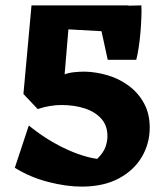

<svg xmlns="http://www.w3.org/2000/svg" viewBox="-20 -670 613 713"><path d="M283 23Q226 23 158.5 5.5Q91 -12 35 -47L87 -204Q148 -154 216 -121Q284 -88 341 -80Q365 -104 372 -125Q379 -146 379 -164Q379 -204 356 -229.5Q333 -255 294.5 -267.5Q256 -280 208 -280Q188 -280 166 -276.5Q144 -273 120 -265L67 -321L97 -650H457L447 -549L234 -561L220 -394Q236 -400 256.5 -402Q277 -404 295 -404Q337 -403 379.5 -390.5Q422 -378 457.5 -352Q493 -326 514.5 -287Q536 -248 536 -196Q536 -137 506.5 -87Q477 -37 420.5 -7Q364 23 283 23ZM380 -448 337 -646 505 -650Q506 -632 505 -605Q504 -578 501.5 -549Q499 -520 495 -493.5Q491 -467 486 -448Z"/></svg>

Font: Eczar
Style: Bold
Weight: 700
Designer: Vaibhav Singh
Foundry: Rosetta Type Foundry
Version: Version 2.000